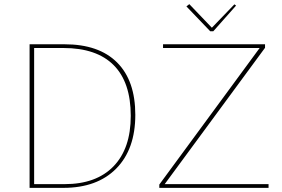

<svg xmlns="http://www.w3.org/2000/svg" viewBox="-20 -908 1362 928"><path d="M996 -757 881 -877 895 -888 1004 -774 1113 -887 1121 -881 1011 -757ZM123 0V-694H292Q458 -694 546 -606Q634 -518 634 -353Q634 -187 542 -93.5Q450 0 286 0ZM750 0V-16L1235 -676H768V-694H1261V-677L776 -18H1278V0ZM145 -18H292Q445 -18 528.5 -104Q612 -190 612 -348Q612 -510 529.5 -593Q447 -676 286 -676H145Z"/></svg>

Font: Cantarell Thin
Style: Regular
Weight: 100
Designer: Dave Crossland, Nikolaus Waxweiler, Florian Fecher, Jacques Le Bailly, Eben Sorkin, Alexei Vanyashin, Alexios Zavras, Em
Version: Version 0.303